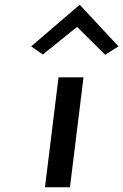

<svg xmlns="http://www.w3.org/2000/svg" viewBox="-20 -797 518 807"><path d="M111 -602 160 -568 304 -684 422 -567 478 -602 315 -777ZM274 -10 331 -472H226L169 -10Z"/></svg>

Font: Bluebird
Style: LiNrwObl
Weight: 300
Designer: Jasper
Foundry: Cannot Into Space Fonts
Version: Version 0.98